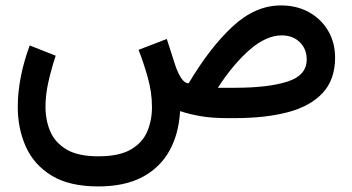

<svg xmlns="http://www.w3.org/2000/svg" viewBox="-20 -435 1298 707"><path d="M341.8 251.5Q236.3 251.5 171.1 212.2Q106 172.9 75.7 106.2Q45.4 39.6 45.4 -41.5Q45.4 -95.7 56.9 -153.6Q68.4 -211.4 89.4 -267.6L185.1 -230Q169.4 -182.6 158.4 -134.3Q147.5 -85.9 147.5 -42Q147.5 7.8 165.3 49.3Q183.1 90.8 225.6 115.7Q268.1 140.6 341.8 140.6Q418.5 140.6 461.4 115.7Q504.4 90.8 522 49.6Q539.6 8.3 539.6 -40.5Q539.6 -96.2 523.4 -152.3Q507.3 -208.5 490.2 -251.5L594.2 -291.5L625 -195.8Q634.3 -167.5 647 -147.9Q659.7 -128.4 674.8 -128.4Q752.9 -259.8 836.4 -337.4Q919.9 -415 1014.2 -415Q1072.8 -415 1117.7 -390.1Q1162.6 -365.2 1188.2 -321.8Q1213.9 -278.3 1213.9 -222.7Q1213.9 -142.6 1168.9 -93.5Q1124 -44.4 1041.3 -22.2Q958.5 0 844.2 0H818.4Q758.8 0 716.8 -7.6Q674.8 -15.1 643.1 -25.9Q638.7 56.6 604.5 119.1Q570.3 181.6 504.9 216.6Q439.5 251.5 341.8 251.5ZM1017.6 -304.7Q960.4 -304.7 899.7 -252Q838.9 -199.2 782.2 -111.8H845.7Q967.3 -111.8 1038.3 -134.5Q1109.4 -157.2 1109.4 -215.8Q1109.4 -254.9 1083.7 -279.8Q1058.1 -304.7 1017.6 -304.7Z"/></svg>

Font: Vazirmatn FD Medium
Style: Regular
Weight: 500
Designer: Saber Rastikerdar
Foundry: Saber Rastikerdar
Version: Version 33.003